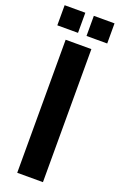

<svg xmlns="http://www.w3.org/2000/svg" viewBox="-195 -888 582 933"><g transform="rotate(20 96.0 -422.0)"><path d="M29 0V-688H162V0ZM-33 -740V-844H74V-740ZM118 -740V-844H225V-740Z"/></g></svg>

Font: Saira UltraCondensed Black
Style: Regular
Weight: 900
Width: 1
Designer: Hector Gatti with collaboration of the Omnibus-Type team
Foundry: Omnibus-Type
Version: Version 1.101